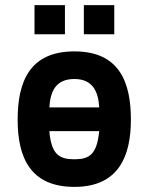

<svg xmlns="http://www.w3.org/2000/svg" viewBox="-20 -720 581 751"><path d="M271 11C444 11 492 -109 492 -252C492 -400 446 -519 271 -519C95 -519 49 -399 49 -252C49 -105 98 11 271 11ZM271 -97C212 -97 181 -115 173 -207H368C359 -116 330 -97 271 -97ZM368 -300H173C177 -360 196 -411 271 -411C347 -411 365 -355 368 -300ZM308 -586H427V-700H308ZM115 -586H234V-700H115Z"/></svg>

Font: Finlandica SemiBold
Style: Regular
Weight: 600
Designer: Niklas Ekholm, Juho Hiilivirta, Jaakko Suomalainen
Foundry: Helsinki Type Studio
Version: Version 2.000;Glyphs 3.2 (3202)